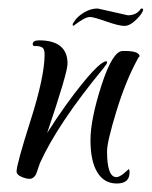

<svg xmlns="http://www.w3.org/2000/svg" viewBox="-20 -389 357 452"><path d="M309 -255Q309 -259 304 -250Q276 -199 254 -127Q232 -55 232 -33Q232 28 254 28Q261 28 272.5 18.5Q284 9 282 9Q285 9 285 17Q285 43 255 43Q225 43 209 16.5Q193 -10 193 -59Q193 -108 219 -188.5Q245 -269 269 -269H274Q309 -269 309 -255ZM231 -245Q232 -244 232 -241.5Q232 -239 224 -229Q116 -98 74 -5L65 21Q59 32 50 32Q41 32 30 27Q19 22 19 15Q19 -2 52 -105.5Q85 -209 85 -261Q85 -275 78 -278Q71 -281 64 -280.5Q57 -280 57 -285Q57 -294 72 -294Q139 -294 139 -239Q139 -218 91 -76Q135 -145 176 -195Q217 -245 231 -245ZM210 -369 281 -353Q302 -353 312 -369Q317 -369 317 -367Q317 -359 301.5 -343.5Q286 -328 273 -328Q260 -328 230 -338.5Q200 -349 192.5 -349Q185 -349 175.5 -343.5Q166 -338 159.5 -333Q153 -328 152 -328L151 -331Q151 -334 158 -343Q165 -352 179.5 -360.5Q194 -369 210 -369Z"/></svg>

Font: Qwigley
Style: Regular
Weight: 400
Designer: Robert E. Leuschke
Foundry: Robert E. Leuschke
Version: Version 1.003